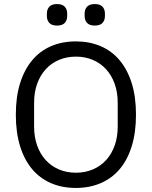

<svg xmlns="http://www.w3.org/2000/svg" viewBox="-20 -914 748 946"><path d="M354 12Q286 12 231.5 -11.5Q177 -35 138.5 -80.5Q100 -126 79 -193.5Q58 -261 58 -349Q58 -437 79 -504Q100 -571 138.5 -617Q177 -663 231.5 -686.5Q286 -710 354 -710Q421 -710 476 -686.5Q531 -663 569.5 -617Q608 -571 629 -504Q650 -437 650 -349Q650 -261 629 -193.5Q608 -126 569.5 -80.5Q531 -35 476 -11.5Q421 12 354 12ZM354 -63Q399 -63 437 -79Q475 -95 502.5 -125Q530 -155 545 -197Q560 -239 560 -291V-407Q560 -459 545 -501Q530 -543 502.5 -573Q475 -603 437 -619Q399 -635 354 -635Q309 -635 271 -619Q233 -603 205.5 -573Q178 -543 163 -501Q148 -459 148 -407V-291Q148 -239 163 -197Q178 -155 205.5 -125Q233 -95 271 -79Q309 -63 354 -63ZM261 -788Q235 -788 223 -801Q211 -814 211 -835V-847Q211 -868 223 -881Q235 -894 261 -894Q287 -894 299 -881Q311 -868 311 -847V-835Q311 -814 299 -801Q287 -788 261 -788ZM447 -788Q421 -788 409 -801Q397 -814 397 -835V-847Q397 -868 409 -881Q421 -894 447 -894Q473 -894 485 -881Q497 -868 497 -847V-835Q497 -814 485 -801Q473 -788 447 -788Z"/></svg>

Font: IBM Plex Thai
Style: Regular
Weight: 400
Designer: Mike Abbink, Paul van der Laan, Pieter van Rosmalen, Ben Mitchell, Mark Frömberg
Foundry: Bold Monday
Version: Version 1.0